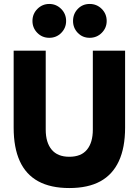

<svg xmlns="http://www.w3.org/2000/svg" viewBox="-20 -937 700 970"><path d="M330 13Q236 13 173.5 -21Q111 -55 80 -123Q49 -191 49 -292V-681H211V-282Q211 -217 241 -181Q271 -145 330 -145Q390 -145 419.5 -181Q449 -217 449 -282V-681H612V-292Q612 -191 580.5 -123Q549 -55 487 -21Q425 13 330 13ZM144 -831Q144 -867 169 -892Q194 -917 229 -917Q264 -917 289 -892Q314 -867 314 -831Q314 -796 289.5 -771Q265 -746 229 -746Q193 -746 168.5 -771Q144 -796 144 -831ZM349 -831Q349 -867 373 -892Q397 -917 433 -917Q469 -917 494 -892Q519 -867 519 -831Q519 -796 494 -771Q469 -746 433 -746Q397 -746 373 -771Q349 -796 349 -831Z"/></svg>

Font: Gabarito ExtraBold
Style: Regular
Weight: 800
Designer: Leandro Assis / Alvaro Franca / Felipe Casaprima
Foundry: Naipe Foundry
Version: Version 1.000